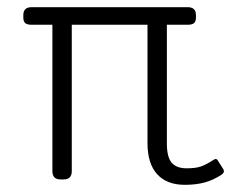

<svg xmlns="http://www.w3.org/2000/svg" viewBox="-20 -500 690 535"><path d="M391 -101V-431H180V-23Q180 0 157 0H149Q126 0 126 -23V-431H68Q56 -431 50.5 -435.5Q45 -440 45 -451V-458Q45 -480 68 -480H503Q526 -480 526 -458V-451Q526 -440 520.5 -435.5Q515 -431 503 -431H445V-100Q445 -62 458.5 -46.5Q472 -31 500 -31Q525 -31 539.5 -36Q554 -41 574 -54Q579 -57 581 -57Q585 -57 588 -51L602 -29Q604 -25 604 -23Q604 -18 597 -13Q574 2 550 8.5Q526 15 495 15Q445 15 418 -14.5Q391 -44 391 -101Z"/></svg>

Font: Mitr ExtraLight
Style: Regular
Weight: 250
Designer: Thanarat Vachiruckul
Foundry: Cadson Demak Co.,Ltd.
Version: Version 1.000